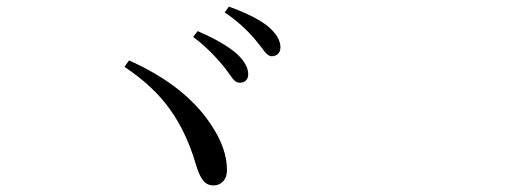

<svg xmlns="http://www.w3.org/2000/svg" viewBox="-20 -731 1540 582"><path d="M705.1 -480.5Q698.2 -480.5 692.4 -485.4Q686.5 -490.2 675.3 -506.3Q664.1 -522.5 658.2 -529.3Q614.3 -583 565.4 -619.1L579.1 -636.7Q658.2 -602.5 697.3 -568.4Q732.4 -536.1 732.4 -505.9Q732.4 -493.2 724.6 -486.3Q716.8 -479.5 705.1 -480.5ZM803.7 -560.5Q797.9 -560.5 792 -564.9Q786.1 -569.3 781.7 -575.2Q777.3 -581.1 768.6 -592.3Q759.8 -603.5 753.9 -610.4Q714.8 -657.2 661.1 -693.4L673.8 -710.9Q752.9 -682.6 792 -651.4Q830.1 -619.1 830.1 -587.9Q830.1 -575.2 822.8 -567.9Q815.4 -560.5 803.7 -560.5ZM357.4 -528.3 371.1 -547.9Q542 -471.7 620.1 -352.5Q668 -281.2 668 -215.8Q668 -193.4 656.2 -181.2Q644.5 -168.9 627 -168.9Q607.4 -168.9 595.2 -184.6Q583 -200.2 572.3 -237.3Q544.9 -330.1 494.6 -400.4Q444.3 -470.7 357.4 -528.3Z"/></svg>

Font: Bpmf Zihi Serif Regular
Style: Regular
Weight: 400
Foundry: But Ko
Version: Version 1.320